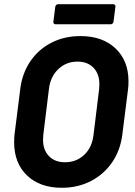

<svg xmlns="http://www.w3.org/2000/svg" viewBox="-20 -879 640 910"><path d="M47 -205Q47 -230 49 -243L76 -457Q85 -531 123.5 -588Q162 -645 223.5 -676.5Q285 -708 361 -708Q466 -708 527.5 -649.5Q589 -591 589 -494Q589 -470 587 -457L560 -243Q551 -168 512 -110.5Q473 -53 411 -21Q349 11 273 11Q169 11 108 -47.5Q47 -106 47 -205ZM423 -238 450 -458Q451 -466 451 -480Q451 -529 423 -558Q395 -587 347 -587Q294 -587 256.5 -551.5Q219 -516 212 -458L185 -238Q184 -231 184 -217Q184 -168 212 -139Q240 -110 288 -110Q342 -110 379 -145Q416 -180 423 -238ZM255 -859H517Q522 -859 525 -855.5Q528 -852 527 -847L518 -776Q517 -771 513.5 -767.5Q510 -764 505 -764H243Q238 -764 235 -767.5Q232 -771 233 -776L242 -847Q243 -852 246.5 -855.5Q250 -859 255 -859Z"/></svg>

Font: Barlow
Style: Bold Italic
Weight: 700
Italic angle: -7°
Designer: Jeremy Tribby
Foundry: Tribby Type
Version: Version 1.422